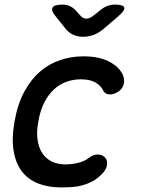

<svg xmlns="http://www.w3.org/2000/svg" viewBox="-20 -805 640 835"><path d="M43 -275Q56 -351 85 -405Q114 -459 154 -493.5Q194 -528 242.5 -544Q291 -560 341 -560Q381 -560 410.5 -553Q440 -546 461.5 -533.5Q483 -521 496.5 -506Q510 -491 516 -475Q524 -450 515.5 -431Q507 -412 487 -402Q468 -392 451 -395Q434 -398 428 -413Q419 -432 395.5 -446Q372 -460 331 -460Q298 -460 268 -449Q238 -438 214 -415.5Q190 -393 172.5 -359Q155 -325 147 -278Q138 -231 143.5 -195.5Q149 -160 165.5 -136.5Q182 -113 207.5 -101.5Q233 -90 264 -90Q290 -90 318.5 -96.5Q347 -103 366 -118Q382 -131 401.5 -133Q421 -135 436 -121Q442 -115 444.5 -106.5Q447 -98 445.5 -88Q444 -78 438 -67Q432 -56 420 -45Q402 -27 381 -16Q360 -5 338 1Q316 7 292.5 8.5Q269 10 245 10Q189 10 146 -7Q103 -24 76 -58.5Q49 -93 39.5 -147Q30 -201 43 -275ZM252 -785Q270 -785 284 -778.5Q298 -772 309 -760L328 -739Q340 -724 355.5 -724Q371 -724 389 -739L414 -759Q429 -772 445.5 -778.5Q462 -785 480 -785Q517 -785 520.5 -772Q524 -759 493 -733L430 -679Q410 -662 388 -653.5Q366 -645 342 -645Q318 -645 299 -653.5Q280 -662 266 -679L222 -734Q201 -759 208.5 -772Q216 -785 252 -785Z"/></svg>

Font: Maple Mono NL Medium
Style: Italic
Weight: 500
Italic angle: -10°
Monospace: yes
Designer: subframe7536
Version: Version 7.000